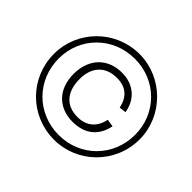

<svg xmlns="http://www.w3.org/2000/svg" viewBox="-140 -744 924 924"><g transform="rotate(45 322.0 -281.5)"><path d="M328 10C485 10 618 -118 618 -283C618 -441 486 -573 328 -573C163 -573 35 -440 35 -283C35 -119 164 10 328 10ZM328 -22C180 -22 67 -135 67 -283C67 -428 180 -541 328 -541C474 -541 587 -428 587 -283C587 -135 474 -22 328 -22ZM329 -114C416 -114 466 -160 481 -235L443 -241C431 -184 394 -147 330 -147C253 -147 208 -196 208 -284C208 -367 255 -415 331 -415C394 -415 429 -383 442 -323L477 -327C465 -403 410 -450 331 -450C239 -450 171 -390 170 -282C170 -173 238 -114 329 -114Z"/></g></svg>

Font: OSH Darker Grotesque
Style: Regular
Weight: 400
Designer: Gabriel Lam
Foundry: TypeRant
Version: Version 1.000;Glyphs 3.1.1 (3148)